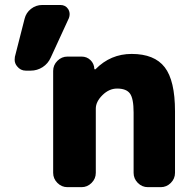

<svg xmlns="http://www.w3.org/2000/svg" viewBox="-20 -775 782 774"><path d="M194.3 -489.3Q194.3 -512.7 211.4 -529.8Q228.5 -546.9 252 -546.9H308.6Q330.1 -546.9 344.7 -532.7Q359.4 -518.6 360.4 -497.1Q360.4 -496.1 362.3 -495.6Q364.3 -495.1 365.2 -496.1Q425.8 -557.6 510.7 -557.6Q602.5 -557.6 644 -503.9Q685.5 -450.2 685.5 -326.2V-78.1Q685.5 -54.7 668.5 -37.6Q651.4 -20.5 627.9 -20.5H576.2Q552.7 -20.5 535.6 -37.6Q518.6 -54.7 518.6 -78.1V-321.3Q518.6 -377.9 503.9 -397.9Q489.3 -418 452.1 -418Q419.9 -418 393.1 -391.6Q366.2 -365.2 366.2 -336.9V-78.1Q366.2 -54.7 349.1 -37.6Q332 -20.5 308.6 -20.5H252Q228.5 -20.5 211.4 -37.6Q194.3 -54.7 194.3 -78.1ZM223.6 -754.9Q244.1 -754.9 254.9 -738.3Q260.7 -728.5 260.7 -717.8Q260.7 -710 257.8 -702.1L184.6 -543Q173.8 -518.6 151.9 -504.4Q129.9 -490.2 103.5 -490.2H84Q62.5 -490.2 48.8 -507.8Q39.1 -519.5 39.1 -534.2Q39.1 -540 40 -545.9L79.1 -699.2Q85 -723.6 105 -739.3Q125 -754.9 150.4 -754.9Z"/></svg>

Font: Gen Jyuu Gothic Heavy
Style: Bold
Weight: 900
Designer: [Source Han Sans]
Ryoko NISHIZUKA  (kana & ideographs); Paul D. Hunt (Latin, Greek & Cyrillic); Wenlong ZHANG  (bopomofo
Version: Version 1.002.20150607